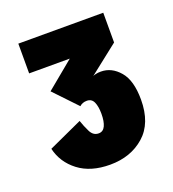

<svg xmlns="http://www.w3.org/2000/svg" viewBox="-89 -769 507 564"><g transform="rotate(-20 165.0 -487.0)"><path d="M162 -273.5Q101.5 -273.5 63.5 -302.5Q25.5 -331.5 15 -376.5L121 -425Q127 -407 135.8 -389.2Q144.5 -371.5 161.5 -371.5Q175.5 -371.5 182 -385.2Q188.5 -399 188.5 -423Q188.5 -446 182.2 -459.8Q176 -473.5 161 -473.5Q147 -473.5 138 -465L70.5 -536L156.5 -607H29.5V-700H295V-607L203.5 -535Q205.5 -536.5 212.5 -538.2Q219.5 -540 229 -540Q262.5 -540 287.2 -511.2Q312 -482.5 312 -422.5Q312 -348.5 269.2 -311Q226.5 -273.5 162 -273.5Z"/></g></svg>

Font: Trispace SemiCondensed ExtraBold
Style: Regular
Weight: 800
Width: 4
Designer: Tyler Finck
Foundry: Etcetera Type Company
Version: Version 1.210; ttfautohint (v1.8.3)